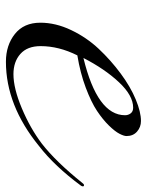

<svg xmlns="http://www.w3.org/2000/svg" viewBox="58 -550 507 664"><g transform="rotate(90 312.0 -217.5)"><path d="M180 -252Q378 -300 378 -396Q378 -407 371.5 -415.5Q365 -424 352 -424Q310 -424 264 -375Q218 -326 180 -252ZM193 16Q136 16 97 -15Q58 -46 58 -103Q58 -156 83.5 -209.5Q109 -263 148.5 -305Q188 -347 234 -381Q280 -415 323.5 -433Q367 -451 398 -451Q419 -451 434.5 -437.5Q450 -424 450 -401Q450 -392 442 -376.5Q434 -361 413.5 -340Q393 -319 363 -299Q333 -279 282.5 -260Q232 -241 171 -231Q139 -167 139 -104Q139 -58 166 -34Q193 -10 236 -10Q285 -10 354 -39Q423 -68 476 -108Q538 -156 612 -248Q616 -254 620 -254Q624 -254 624 -250Q624 -248 622 -244Q554 -152 484 -98Q344 16 193 16Z"/></g></svg>

Font: Miama Nueva
Style: Medium
Weight: 400
Italic angle: -28°
Version: Version 1.0